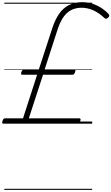

<svg xmlns="http://www.w3.org/2000/svg" viewBox="-40 -1150 1036 1785"><path d="M-8 0Q-17 0 -19 -6.5Q-21 -13 -16 -27Q-12 -41 -6 -45.5Q0 -50 8 -50H174L305 -455H168Q159 -455 156.5 -461Q154 -467 159 -480Q164 -494 170 -499Q176 -504 183 -504H321L446 -888Q473 -970 511 -1023.5Q549 -1077 602 -1103.5Q655 -1130 725 -1130Q793 -1130 857.5 -1100.5Q922 -1071 969 -1020Q976 -1013 976 -1004.5Q976 -996 965 -986Q954 -975 945.5 -976Q937 -977 929 -984Q881 -1030 827.5 -1054Q774 -1078 719 -1078Q638 -1078 584.5 -1030.5Q531 -983 498 -884L375 -504H649Q658 -504 660.5 -499Q663 -494 658 -481Q654 -467 648 -461Q642 -455 633 -455H360L228 -50H697Q705 -50 708 -45Q711 -40 707 -27Q702 -13 696 -6.5Q690 0 681 0ZM0 605H817V615H0ZM0 -20H817V0H0ZM0 -505H817V-500H0ZM0 -1125H817V-1115H0Z"/></svg>

Font: Playwrite CU Guides
Style: Regular
Weight: 400
Designer: Veronika Burian, José Scaglione
Foundry: TypeTogether
Version: Version 1.003